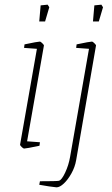

<svg xmlns="http://www.w3.org/2000/svg" viewBox="-20 -627 480 822"><path d="M66 -8 138 -418 83 -422 85 -437Q142 -449 151 -449Q154 -449 161.5 -441.5Q169 -434 168 -432L96 -22L151 -18L149 -3Q92 9 83 9Q80 9 73 2.5Q66 -4 66 -8ZM154 -604 184 -607 191 -596 173 -535H148ZM148 164 151 149Q223 149 232 147Q244 144 259 112Q274 80 280 45L361 -418L306 -422L308 -437Q365 -449 374 -449Q377 -449 384.5 -441.5Q392 -434 391 -432L306 59Q301 88 286 115Q271 142 253.5 158.5Q236 175 222 175Q211 174 190 171Q169 168 148 164ZM384 -604 414 -607 421 -596 403 -535H378Z"/></svg>

Font: Grenze Thin
Style: Italic
Weight: 250
Italic angle: -10°
Designer: Renata Polastri
Foundry: Omnibus-Type
Version: Version 1.002; ttfautohint (v1.8)